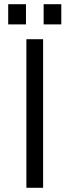

<svg xmlns="http://www.w3.org/2000/svg" viewBox="-20 -893 331 913"><path d="M103.5 -777H19V-873H103.5ZM271.5 -777H187.5V-873H271.5ZM185 0H105.5V-706.5H185Z"/></svg>

Font: Acari Sans
Style: Regular
Weight: 400
Designer: Alfredo Marco Pradil and Stefan Peev (font) & Cristiano Sobral (main changes)
Foundry: Alfredo Marco Pradil and Stefan Peev (font) & Cristiano Sobral (main changes)
Version: Version 1.063; ttfautohint (v1.8.3)